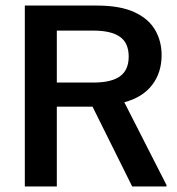

<svg xmlns="http://www.w3.org/2000/svg" viewBox="-20 -670 636 690"><path d="M69.2 0V-650H328.3Q410.8 -650 462.1 -626.7Q513.3 -603.3 537.1 -562.9Q560.8 -522.5 560.8 -471.7Q560.8 -409.2 526.7 -364.6Q492.5 -320 426.7 -302.5L578.3 -5V0H455L312.5 -286.7H184.2V0ZM184.2 -373.3H315.8Q380 -373.3 411.2 -395.8Q442.5 -418.3 442.5 -466.7Q442.5 -515.8 410.8 -537.9Q379.2 -560 315.8 -560H184.2Z"/></svg>

Font: Familjen Grotesk GF Medium
Style: Regular
Weight: 500
Designer: Anders Wikstroem, Jonas Baeckman, Matilda Gysing, Kristian Moeller
Foundry: Familjen STHLM AB
Version: Version 2.000; Beta; Release 4; Build 6